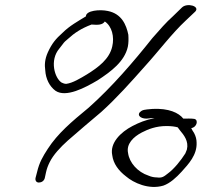

<svg xmlns="http://www.w3.org/2000/svg" viewBox="-20 -702 790 751"><path d="M167 -497C155 -470 154 -448 157 -427C159 -393 174 -364 197 -347C238 -319 313 -359 362 -388C414 -422 467 -461 480 -519C483 -534 483 -549 482 -566C474 -605 456 -648 402 -659C370 -666 316 -661 316 -638C285 -619 252 -601 225 -574C198 -550 183 -532 167 -497ZM212 -512 226 -530C230 -536 237 -543 246 -550C271 -573 298 -591 338 -606H339C362 -604 381 -604 390 -618C418 -599 428 -558 419 -520C408 -471 365 -439 320 -411C295 -396 264 -377 239 -374C233 -374 227 -376 221 -379C194 -396 173 -466 212 -512ZM119 -6C117 4 122 12 132 12C142 12 152 6 155 -5L160 -28C163 -42 168 -55 174 -67C188 -96 216 -126 245 -152C288 -189 329 -225 376 -264C435 -317 493 -382 547 -443C599 -500 653 -572 707 -622L744 -657C763 -678 712 -692 692 -673L656 -638C630 -615 605 -586 576 -553C503 -461 418 -362 327 -281C259 -225 206 -180 167 -120C147 -89 134 -67 125 -29ZM419 -95C423 -62 444 -34 473 -12C502 13 562 41 619 24C645 15 670 -8 690 -30C718 -61 751 -96 749 -144C749 -156 746 -169 739 -182C735 -188 731 -194 728 -201C749 -203 758 -233 740 -237C726 -239 712 -238 697 -238C679 -261 640 -279 577 -276L555 -274C547 -273 539 -272 533 -268C513 -255 526 -238 553 -238L574 -240H585C549 -233 523 -222 498 -209C452 -185 409 -143 419 -95ZM481 -103C473 -139 502 -167 535 -184C560 -197 591 -209 631 -209C650 -209 664 -207 675 -204L684 -192C699 -174 719 -150 711 -117L705 -102C688 -75 661 -41 636 -23C622 -12 614 -5 594 -8C584 -8 572 -10 561 -15C518 -29 486 -66 481 -103Z"/></svg>

Font: Stray Cat
Style: SuExtObl
Weight: 400
Version: Version 1.0